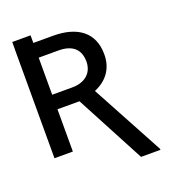

<svg xmlns="http://www.w3.org/2000/svg" viewBox="-164 -884 1062 1182"><g transform="rotate(-20 367.5 -293.0)"><path d="M52.2 0V-711.6H52.6V-761.4H172.6V-711.6H302.2Q363.6 -711.6 411.6 -697.6Q459.5 -683.6 492.4 -656.4Q525.2 -629.3 542.3 -589.1Q559.3 -549 559.3 -496.8Q559.3 -461.6 550.4 -432Q541.5 -402.3 524.5 -378.2Q507.5 -354 483.1 -335.4Q458.8 -316.8 427.9 -304L682.9 168.3V174.4H555.8L316.8 -277H172.6V0ZM172.6 -615.1V-372.2H302.2Q336.6 -372.2 362.6 -381.2Q388.5 -390.3 405.9 -406.4Q423.3 -422.6 432 -444.6Q440.7 -466.6 440.7 -492.2Q440.7 -520.2 432.7 -543Q424.7 -565.7 407.8 -581.7Q391 -597.7 364.9 -606.4Q338.8 -615.1 302.2 -615.1Z"/></g></svg>

Font: Cannonade Med
Style: Regular
Weight: 500
Designer: Rasmus Andersson
Foundry: rsms
Version: Version 3.012;git-f93a4a705